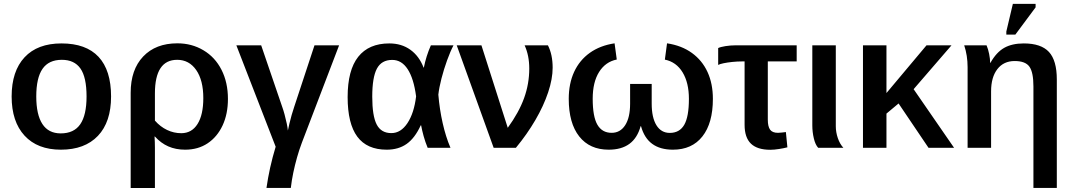

<svg xmlns="http://www.w3.org/2000/svg" viewBox="-20 -762 5532 990"><path d="M552.7 -264.6Q552.7 -132.8 484.9 -61.5Q417 9.8 293.9 9.8Q173.3 9.8 106.7 -62.5Q40 -134.8 40 -264.6Q40 -395 106.7 -466.6Q173.3 -538.1 296.9 -538.1Q423.8 -538.1 488.3 -468.8Q552.7 -399.4 552.7 -264.6ZM426.3 -264.6Q426.3 -363.8 394.8 -408.7Q363.3 -453.6 298.8 -453.6Q231.4 -453.6 199.2 -407Q167 -360.4 167 -264.6Q167 -170.9 198.5 -122.6Q230 -74.2 293 -74.2Q361.3 -74.2 393.8 -121.3Q426.3 -168.5 426.3 -264.6Z M1155.3 -252Q1155.3 -174.3 1127.7 -115.2Q1100.1 -56.2 1050.8 -23.2Q1001.5 9.8 934.6 9.8Q886.2 9.8 847.9 -7.1Q809.6 -23.9 778.8 -58.1H776.9Q777.8 -43.5 778.3 -29.1Q778.8 -14.6 778.8 0V207.5H653.8V-283.7Q653.8 -402.8 718.3 -470.7Q782.7 -538.6 894.5 -538.6Q968.8 -538.6 1028.8 -502.9Q1088.9 -467.3 1122.1 -402.1Q1155.3 -336.9 1155.3 -252ZM1028.3 -256.3Q1028.3 -348.1 991.7 -400.9Q955.1 -453.6 893.6 -453.6Q778.8 -453.6 778.8 -280.3V-140.1Q806.6 -108.4 841.6 -91.8Q876.5 -75.2 914.6 -75.2Q968.8 -75.2 998.5 -122.6Q1028.3 -169.9 1028.3 -256.3Z M1536.6 -26.4Q1522.9 9.8 1511.7 49.3Q1500.5 88.9 1492.2 128.7Q1483.9 168.5 1479.5 207H1354Q1361.3 155.8 1373 102.5Q1384.8 49.3 1401.4 -5.4L1198.7 -528.3H1326.7L1435.5 -210Q1440.9 -195.3 1447.3 -171.9Q1453.6 -148.4 1458.5 -125.5Q1463.4 -102.5 1464.4 -88.9Q1467.3 -104 1472.4 -125.2Q1477.5 -146.5 1483.9 -169.2Q1490.2 -191.9 1497.1 -211.4L1601.6 -528.3H1728.5Z M2149.4 -115.7Q2119.1 -49.8 2076.9 -20Q2034.7 9.8 1974.1 9.8Q1872.1 9.8 1822.3 -57.4Q1772.5 -124.5 1772.5 -261.7Q1772.5 -400.4 1827.1 -469.2Q1881.8 -538.1 1987.3 -538.1Q2050.3 -538.1 2095.7 -505.6Q2141.1 -473.1 2164.1 -413.6H2165.5Q2177.2 -472.7 2201.7 -528.3H2318.4Q2302.2 -497.6 2285.4 -451.2Q2268.6 -404.8 2256.3 -357.2Q2244.1 -309.6 2240.2 -273.9Q2246.6 -197.8 2262.5 -127.4Q2278.3 -57.1 2302.7 0H2185.1Q2172.9 -29.3 2164.3 -60.3Q2155.8 -91.3 2151.4 -115.7ZM1899.4 -263.7Q1899.4 -164.1 1922.4 -119.9Q1945.3 -75.7 1998 -75.7Q2046.9 -75.7 2081.1 -127.4Q2115.2 -179.2 2125.5 -265.1Q2113.3 -357.4 2082 -405.3Q2050.8 -453.1 2002.4 -453.1Q1947.3 -453.1 1923.3 -408Q1899.4 -362.8 1899.4 -263.7Z M2829.6 -413.1Q2829.6 -355.5 2806.4 -285.9Q2783.2 -216.3 2740.5 -143.1Q2697.8 -69.8 2640.1 0H2525.4L2335 -528.3H2462.4L2598.1 -103Q2655.8 -182.6 2682.4 -256.3Q2709 -330.1 2709 -408.7Q2709 -475.6 2685.1 -528.3H2805.2Q2829.6 -480.5 2829.6 -413.1Z M3340.3 -227.5Q3340.3 -155.8 3364.7 -116.2Q3389.2 -76.7 3433.6 -76.7Q3483.9 -76.7 3508.1 -118.4Q3532.2 -160.2 3532.2 -252.4Q3532.2 -335 3499.8 -388.7Q3467.3 -442.4 3408.2 -454.6L3419.4 -538.6Q3494.6 -527.3 3547.6 -489Q3600.6 -450.7 3628.2 -390.6Q3655.8 -330.6 3655.8 -252.4Q3655.8 -127 3601.8 -58.6Q3547.9 9.8 3449.7 9.8Q3384.3 9.8 3343.3 -20Q3302.2 -49.8 3285.2 -111.3H3283.2Q3266.1 -49.8 3225.1 -20Q3184.1 9.8 3118.7 9.8Q3020.5 9.8 2966.6 -58.6Q2912.6 -127 2912.6 -252.4Q2912.6 -331.1 2940.4 -391.4Q2968.3 -451.7 3021.2 -489.5Q3074.2 -527.3 3148.9 -538.6L3160.2 -455.1Q3102.1 -443.4 3069.1 -390.9Q3036.1 -338.4 3036.1 -252.9Q3036.1 -160.6 3060.3 -118.9Q3084.5 -77.1 3133.8 -77.1Q3178.2 -77.1 3203.6 -116.5Q3229 -155.8 3229 -227.5V-329.1H3340.3Z M3806.2 -445.3Q3781.2 -445.3 3755.6 -442.6Q3730 -439.9 3710.4 -435.8Q3690.9 -431.6 3683.1 -427.2V-514.2Q3694.8 -520 3720.9 -524.2Q3747.1 -528.3 3772.5 -528.3H4087.9V-445.3H3939V-145Q3939 -109.9 3950.7 -93.5Q3962.4 -77.1 3991.7 -77.1Q4001.5 -77.6 4011.5 -78.6Q4021.5 -79.6 4032.2 -81.1L4040 -2.4Q4022 2.4 3996.8 6.3Q3971.7 10.3 3951.7 10.3Q3884.8 10.3 3852.1 -21.2Q3819.3 -52.7 3819.3 -118.7V-445.3Z M4198.7 0Q4184.1 -15.6 4176.3 -48.6Q4168.5 -81.5 4168.5 -115.2V-528.3H4289.6V-110.8Q4289.6 -80.6 4300 -50Q4310.5 -19.5 4328.6 0Z M4550.8 -176.3V0H4429.7V-528.3H4550.8V-282.2L4757.3 -528.3H4886.2L4690.9 -302.2L4899.4 0H4767.6L4613.3 -228.5Z M5429.2 -352.1V207H5308.6V-316.4Q5308.6 -388.7 5288.1 -418Q5267.6 -447.3 5211.9 -447.3Q5154.8 -447.3 5122.6 -405.5Q5090.3 -363.8 5090.3 -291V0H4969.2V-415.5Q4969.2 -475.6 4951.7 -528.3H5066.9Q5075.2 -509.3 5080.3 -483.6Q5085.4 -458 5085.4 -438H5086.9Q5117.7 -492.7 5158.2 -515.4Q5198.7 -538.1 5258.8 -538.1Q5348.1 -538.1 5388.7 -494.1Q5429.2 -450.2 5429.2 -352.1ZM5319.8 -724.1 5215.3 -583.5H5168.9V-599.6L5202.6 -742.2H5319.8Z"/></svg>

Font: Arimo SemiBold
Style: Regular
Weight: 600
Designer: Steve Matteson
Foundry: Monotype Imaging Inc.
Version: Version 1.33